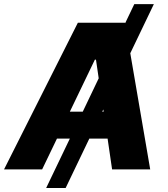

<svg xmlns="http://www.w3.org/2000/svg" viewBox="-42 -840 834 952"><path d="M344.1 -727.3H578.1L578.5 -724.8L623.9 -819.6H720.9L604 -576L702.8 0H513.8L491.5 -152.7H400.9L283.4 92.3H186.8L304.3 -152.7H240.4L166.9 0H-22ZM368.3 -286.2 447.4 -451.7 433.9 -544H428.3L304.3 -286.2ZM464.8 -286.2H471.9L470.2 -297.2Z"/></svg>

Font: Inter P Extra Bold
Style: Italic
Weight: 800
Italic angle: 9.39999°
Designer: Rasmus Andersson
Foundry: rsms
Version: Version 3.018;git-588b23468